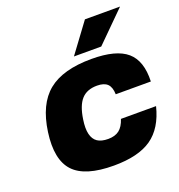

<svg xmlns="http://www.w3.org/2000/svg" viewBox="-129 -808 862 925"><g transform="rotate(-20 302.0 -345.0)"><path d="M407 -190H587Q561 -85 493 -37.5Q425 10 299 10Q152 10 94 -52Q36 -114 55 -250.5Q74 -387 149.5 -448.5Q225 -510 372 -510Q498 -510 553 -462.5Q608 -415 604 -310H424Q423 -347 406 -363.5Q389 -380 353 -380Q301 -380 273 -349Q245 -318 235 -250Q228 -205 235 -176Q242 -147 262 -133.5Q282 -120 317 -120Q352 -120 373.5 -136.5Q395 -153 407 -190ZM297 -550 408 -700H588L437 -550Z"/></g></svg>

Font: Fivo Sans Modern Heavy
Style: Regular
Weight: 900
Designer: Alexander Slobzheninov
Foundry: Alexander Slobzheninov
Version: 1.0